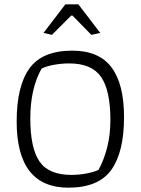

<svg xmlns="http://www.w3.org/2000/svg" viewBox="-20 -858 650 887"><path d="M181 -706 282 -838H342L443 -706L402 -697L315 -786H309L220 -697ZM57 -297Q57 -460 116 -542Q175 -624 314 -624Q437 -624 495 -547Q553 -470 553 -317Q553 -155 494 -73Q435 9 296 9Q57 9 57 -297ZM435 -73Q460 -118 475 -176.5Q490 -235 490 -303Q490 -440 447 -502.5Q404 -565 300 -565Q264 -565 228.5 -558.5Q193 -552 172 -541Q120 -448 120 -311Q120 -174 162.5 -112Q205 -50 310 -50Q345 -50 379 -56.5Q413 -63 435 -73Z"/></svg>

Font: Athiti
Style: Regular
Weight: 400
Designer: CadsonDemak Team
Foundry: CadsonDemak
Version: Version 1.033